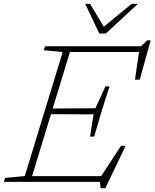

<svg xmlns="http://www.w3.org/2000/svg" viewBox="-47 -936 796 988"><path d="M275.5 -668 178.5 -677.5 185 -698H322L109 0H-27L-21 -20.5L80.5 -30ZM671.5 -690 687 -668.5H279L288.5 -698H678.5L710.5 -728.5H728.5L672 -526H647.5ZM471 32.5 467 0H75L84.5 -29.5H504L466 -18L576 -186L599 -185L495 32.5ZM437.5 -233H416.5L434.5 -347.5L207 -348.5L216.5 -377.5L444 -379L495.5 -491.5H516.5L475.5 -362ZM662.5 -916 497.5 -763.5H464L391.5 -916H416.5L492 -790.5H477.5L630 -916Z"/></svg>

Font: Newsreader 9pt ExtraLight
Style: Italic
Weight: 250
Italic angle: -17°
Designer: Hugues Gentile
Foundry: Production Type
Version: Version 1.003